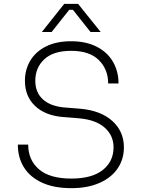

<svg xmlns="http://www.w3.org/2000/svg" viewBox="-20 -964 744 1001"><path d="M73 -210H127Q127 -130 183 -81.5Q239 -33 352 -33Q459 -33 515.5 -77.5Q572 -122 572 -196Q572 -257 526.5 -298Q481 -339 394 -347L307 -354Q215 -362 162.5 -412Q110 -462 110 -543Q110 -601 138 -648Q166 -695 220 -722Q274 -749 351 -749Q429 -749 485 -720Q541 -691 569.5 -641Q598 -591 598 -529H544Q544 -602 495.5 -650.5Q447 -699 351 -699Q258 -699 211 -655Q164 -611 164 -543Q164 -483 202.5 -447Q241 -411 313 -404L400 -397Q507 -387 566.5 -332.5Q626 -278 626 -196Q626 -134 593.5 -86Q561 -38 499 -10.5Q437 17 352 17Q261 17 198.5 -12Q136 -41 104.5 -92Q73 -143 73 -210ZM315 -944H387L505 -797H452L360 -913H341L249 -797H198Z"/></svg>

Font: Sora-SIA ExtraLight
Style: Regular
Weight: 200
Designer: Jonathan Barnbrook, Julián Moncada
Foundry: Barnbrook Fonts
Version: Version 2.000